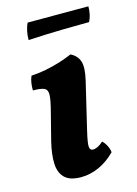

<svg xmlns="http://www.w3.org/2000/svg" viewBox="-102 -688 536 753"><g transform="rotate(-15 166.5 -311.0)"><path d="M133.4 9Q87.9 9 66.9 -11.6Q46 -32.2 44.4 -68.9Q42.9 -105.6 54.4 -154.3L83.9 -270.1Q95.3 -313.3 96.2 -334.5Q97.1 -355.6 83.6 -362.2Q70.1 -368.7 37.6 -368.7Q37.2 -383.3 39.4 -398.6Q41.7 -413.8 47.3 -426Q76.4 -427.5 106.7 -433.4Q137 -439.4 165.1 -448.1Q193.1 -456.9 216.1 -467Q242.4 -454.5 251 -429Q259.6 -403.4 247.3 -351.9L202.2 -162Q190.3 -112 192 -97.7Q193.7 -83.5 206.1 -83.5Q214.1 -83.5 224.7 -88.4Q235.3 -93.3 247.7 -104.6Q256.7 -97 264.1 -83Q271.5 -69 273 -54.9Q241.9 -23.3 205.9 -7.2Q169.8 9 133.4 9ZM72.6 -563.9Q72.1 -580.5 75.9 -599.2Q79.7 -617.9 86.7 -631H333Q333.5 -617.9 330.2 -601.2Q327 -584.6 319.5 -570.5Q274.6 -570.5 211.1 -569.2Q147.6 -567.9 72.6 -563.9Z"/></g></svg>

Font: Vollkorn
Style: Italic
Weight: 400
Italic angle: -11°
Designer: Friedrich Althausen
Foundry: Friedrich Althausen
Version: Version 5.001